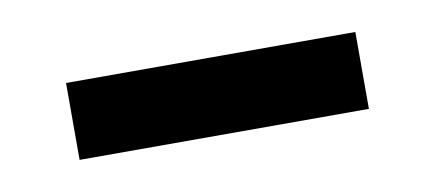

<svg xmlns="http://www.w3.org/2000/svg" viewBox="-27 -357 408 180"><g transform="rotate(-10 177.0 -267.5)"><path d="M39.1 -303.7H314.5V-230.5H39.1Z"/></g></svg>

Font: Reddit Sans Fudge
Style: Regular
Weight: 400
Designer: Stephen Hutchings
Foundry: Reddit
Version: Version 1.011